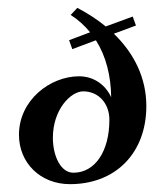

<svg xmlns="http://www.w3.org/2000/svg" viewBox="-20 -467 404 492"><path d="M168 -24.4C135.7 -24.4 115.5 -66.9 115.5 -114C115.5 -186.8 161.6 -232.9 193.1 -232.9C233.6 -232.9 260.3 -200.9 260.3 -160.2C260.3 -78.9 223.4 -24.4 168 -24.4ZM271.7 -380.6 328.4 -401.6 320.1 -424.6 251 -399.2C229.2 -417 204.8 -432.9 178.2 -446.8L161.1 -428.7C180.7 -416.3 197 -401.1 210.9 -384.3L157 -364L165.3 -341.1L225.8 -363.8C251.7 -323 264.2 -272.9 264.9 -217.8C250 -250.2 220 -271.5 182.6 -271.5C108.6 -271.5 28.6 -210.4 28.6 -121.6C28.6 -50 83 4.9 159.4 4.9C276.6 4.9 355 -75.2 355 -195.3C355 -267.6 323.5 -330.6 271.7 -380.6Z"/></svg>

Font: RisaltypS01
Style: Medium
Weight: 500
Italic angle: -9°
Designer: gluk
Foundry: gluk
Version: Version 0.24